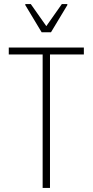

<svg xmlns="http://www.w3.org/2000/svg" viewBox="-20 -921 454 941"><path d="M189 0V-654H23V-688H391V-654H225V0ZM184 -763 104 -896V-901H131L207 -793L283 -901H310V-896L230 -763Z"/></svg>

Font: Saira Condensed Thin
Style: Regular
Weight: 250
Width: 3
Designer: Hector Gatti with collaboration of the Omnibus-Type team
Foundry: Omnibus-Type
Version: Version 1.101